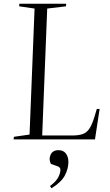

<svg xmlns="http://www.w3.org/2000/svg" viewBox="-20 -750 591 1033"><path d="M55 -14 139 -26 166 -704 83 -716 84 -730H336L335 -716L234 -704L207 -21H367Q401 -21 423 -28Q445 -35 460 -56.5Q475 -78 488 -121L501 -164H516L491 0H53ZM257 263 249 251Q281 227 293 204.5Q305 182 305 163Q305 151 291 145L254 132Q241 108 252 83Q263 58 295 58Q321 58 334.5 76Q348 94 348 121Q348 158 329 194Q310 230 257 263Z"/></svg>

Font: Literata 72pt Light
Style: Italic
Weight: 300
Italic angle: -2°
Designer: Latin by Veronika Burian and Jose Scaglione. Greek by Irene Vlachou. Cyrillic by Vera Evstafieva
Foundry: TypeTogether
Version: Version 3.002